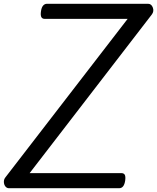

<svg xmlns="http://www.w3.org/2000/svg" viewBox="-46 -997 832 1017"><path d="M2 0Q-10 0 -17.5 -9.5Q-25 -19 -25.5 -33Q-26 -47 -17 -58L630 -897H191Q178 -897 173 -906.5Q168 -916 171 -937Q174 -958 182.5 -967.5Q191 -977 203 -977H738Q756 -977 763.5 -957Q771 -937 758 -920L111 -80H597Q610 -80 615 -71Q620 -62 617 -40Q614 -20 606 -10Q598 0 585 0Z"/></svg>

Font: Playwrite DE VA
Style: Regular
Weight: 400
Designer: Veronika Burian, José Scaglione
Foundry: TypeTogether
Version: Version 1.002